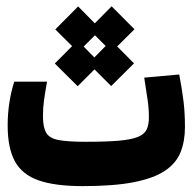

<svg xmlns="http://www.w3.org/2000/svg" viewBox="-20 -600 626 624"><path d="M248.5 4.9Q158.7 4.9 105.2 -13.9Q51.8 -32.7 28.3 -75.9Q4.9 -119.1 4.9 -192.4Q4.9 -230 10.5 -266.6Q16.1 -303.2 26.4 -334.5H132.8Q126.5 -298.8 123 -274.2Q119.6 -249.5 119.6 -223.1Q119.6 -187 129.9 -168.9Q140.1 -150.9 169.9 -145Q199.7 -139.2 258.3 -139.2Q326.2 -139.2 366.9 -142.8Q407.7 -146.5 428.7 -155.3Q449.7 -164.1 456.8 -179.4Q463.9 -194.8 463.9 -218.8Q463.9 -247.6 459.7 -275.4Q455.6 -303.2 448.7 -347.7L562.5 -357.9Q571.8 -309.1 576.4 -271Q581.1 -232.9 581.1 -187Q581.1 -141.6 567.1 -106Q553.2 -70.3 517.1 -45.7Q481 -21 416 -8.1Q351.1 4.9 248.5 4.9ZM233.9 -430.7 159.7 -504.4 233.9 -579.1 307.6 -504.4ZM232.4 -319.8 158.2 -393.6 232.4 -468.3 306.2 -393.6ZM342.8 -431.2 269 -504.9 342.8 -579.6 417 -504.9ZM341.3 -320.3 267.6 -394 341.3 -468.8 415.5 -394Z"/></svg>

Font: Cascadia Code
Style: Regular
Weight: 400
Monospace: yes
Designer: Aaron Bell
Foundry: Saja Typeworks
Version: Version 2106.017